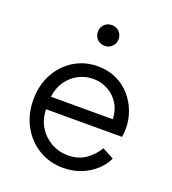

<svg xmlns="http://www.w3.org/2000/svg" viewBox="-142 -882 898 1001"><g transform="rotate(20 307.5 -381.5)"><path d="M321 12Q376 12 421.5 -6.5Q467 -25 500 -55.5Q533 -86 549 -122L485 -156Q460 -114 420 -86Q380 -58 321 -58Q273 -58 231 -81Q189 -104 162.5 -145.5Q136 -187 134 -245H556Q558 -258 559 -270.5Q560 -283 560 -293Q560 -341 543 -386.5Q526 -432 494 -468.5Q462 -505 416.5 -526.5Q371 -548 313 -548Q240 -548 181.5 -512Q123 -476 89 -413.5Q55 -351 55 -270Q55 -189 90 -125Q125 -61 185.5 -24.5Q246 12 321 12ZM313 -478Q358 -478 395.5 -457Q433 -436 455.5 -399.5Q478 -363 479 -315H136Q142 -365 167.5 -401.5Q193 -438 231 -458Q269 -478 313 -478ZM308 -660Q332 -660 348.5 -676.5Q365 -693 365 -718Q365 -742 348.5 -758.5Q332 -775 308 -775Q283 -775 266.5 -758.5Q250 -742 250 -718Q250 -693 266.5 -676.5Q283 -660 308 -660Z"/></g></svg>

Font: Plus Jakarta Sans
Style: Regular
Weight: 400
Designer: Gumpita Rahayu
Foundry: Tokotype
Version: Version 2.004; ttfautohint (v1.8.3)